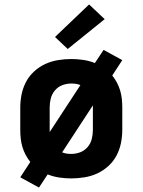

<svg xmlns="http://www.w3.org/2000/svg" viewBox="-20 -793 640 862"><path d="M155 49 71 3 116 -66Q104 -81 95 -98Q86 -115 80.5 -133.5Q75 -152 73 -171.5Q71 -191 71 -210V-310Q71 -340 77 -369.5Q83 -399 97 -425.5Q111 -452 133.5 -472.5Q156 -493 183 -505.5Q210 -518 240 -523Q270 -528 300 -528Q327 -528 354 -524Q381 -520 406 -510L445 -569L529 -523L484 -454Q496 -439 505 -422Q514 -405 519.5 -386.5Q525 -368 527 -348.5Q529 -329 529 -310V-210Q529 -180 523 -150.5Q517 -121 503 -94.5Q489 -68 466.5 -47.5Q444 -27 417 -14.5Q390 -2 360 3Q330 8 300 8Q273 8 246 4Q219 0 194 -10ZM203 -200 341 -411Q331 -415 321 -416.5Q311 -418 300 -418Q279 -418 259.5 -410.5Q240 -403 226.5 -387Q213 -371 208 -351Q203 -331 203 -310V-210Q203 -207 203 -204.5Q203 -202 203 -200ZM300 -102Q321 -102 340.5 -109.5Q360 -117 373.5 -133Q387 -149 392 -169Q397 -189 397 -210V-310Q397 -313 397 -315.5Q397 -318 397 -320L259 -109Q269 -105 279 -103.5Q289 -102 300 -102ZM284 -573 227 -627 380 -773 450 -707Z"/></svg>

Font: Iosevka SS04 XBd Ex
Style: Regular
Weight: 800
Width: 7
Monospace: yes
Designer: Belleve Invis
Foundry: Belleve Invis
Version: Version 19.0.0; ttfautohint (v1.8.4)